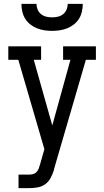

<svg xmlns="http://www.w3.org/2000/svg" viewBox="-20 -760 540 995"><path d="M76 215V145H129Q139 145 150 142.5Q161 140 168.5 132.5Q176 125 180 115Q184 105 187 94L210 13L75 -450H23V-520H193V-450H155L251 -110L345 -450H307V-520H477V-450H425L261 113Q261 116 260 118Q259 120 259 123Q252 144 241.5 163.5Q231 183 213 195.5Q195 208 173 211.5Q151 215 129 215ZM250 -600Q230 -600 210 -603Q190 -606 171.5 -613.5Q153 -621 137 -633.5Q121 -646 110.5 -663Q100 -680 95.5 -700Q91 -720 91 -740H169Q169 -725 175 -710.5Q181 -696 193 -686.5Q205 -677 220 -673.5Q235 -670 250 -670Q265 -670 280 -673.5Q295 -677 307 -686.5Q319 -696 325 -710.5Q331 -725 331 -740H409Q409 -720 404.5 -700Q400 -680 389.5 -663Q379 -646 363 -633.5Q347 -621 328.5 -613.5Q310 -606 290 -603Q270 -600 250 -600Z"/></svg>

Font: Iosevka Gothic
Style: Regular
Weight: 400
Monospace: yes
Designer: Belleve Invis
Foundry: Belleve Invis
Version: Version 15.5.1; ttfautohint (v1.8.4)